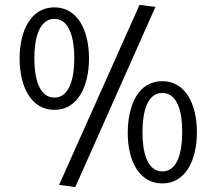

<svg xmlns="http://www.w3.org/2000/svg" viewBox="-20 -735 881 783"><path d="M283 -497C283 -420 265 -337 202 -337C138 -337 120 -420 120 -497C120 -575 138 -658 202 -658C265 -658 283 -575 283 -497ZM723 -196C723 -119 706 -36 642 -36C578 -36 561 -119 561 -196C561 -273 578 -356 642 -356C704 -356 723 -277 723 -202ZM343 -497C343 -610 297 -705 202 -705C106 -705 60 -610 60 -497C60 -383 106 -287 202 -287C297 -287 343 -383 343 -497ZM614 -707 549 -715 221 19 287 28ZM783 -196C783 -309 737 -404 642 -404C544 -404 501 -307 501 -192C501 -80 547 13 642 13C737 13 783 -82 783 -196Z"/></svg>

Font: Repo
Style: Regular
Weight: 400
Designer: Stefan Peev
Foundry: Context Ltd
Version: Version 0.000